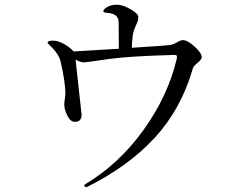

<svg xmlns="http://www.w3.org/2000/svg" viewBox="-20 -766 1040 810"><path d="M180.7 -585Q180.7 -594.7 203.1 -594.7Q225.6 -594.7 251.5 -579.6Q277.3 -564.5 291 -548.8L481.4 -560.5L480.5 -671.9Q480.5 -709 431.6 -711.9Q416 -712.9 416 -717.8Q416 -726.6 432.1 -736.3Q448.2 -746.1 473.6 -746.1Q498 -746.1 530.8 -727.1Q563.5 -708 563.5 -694.3Q563.5 -679.7 556.6 -666Q549.8 -651.4 543.9 -634.3Q538.1 -617.2 536.1 -564.5Q675.8 -573.2 693.8 -575.7Q711.9 -578.1 727.5 -587.9Q742.2 -596.7 751 -596.7Q771.5 -596.7 801.3 -569.3Q831.1 -542 831.1 -524.4Q831.1 -515.6 813.5 -501Q795.9 -486.3 793.9 -478.5Q745.1 -307.6 634.3 -186.5Q523.4 -65.4 347.7 22.5Q345.7 23.4 344.7 23.4Q335.9 23.4 335.9 15.6Q335.9 13.7 338.9 11.7Q483.4 -75.2 585.9 -218.3Q688.5 -361.3 725.6 -517.6Q726.6 -521.5 726.6 -528.3Q726.6 -534.2 713.9 -534.2Q525.4 -529.3 435.5 -516.6Q344.7 -502.9 333 -502.9Q320.3 -502.9 298.8 -514.6L324.2 -282.2Q324.2 -252 295.9 -252Q277.3 -252 264.2 -277.8Q251 -303.7 251 -328.1L255.9 -369.1Q255.9 -417 236.3 -503.9Q229.5 -537.1 192.4 -572.3Q180.7 -584 180.7 -585Z"/></svg>

Font: GenEi Koburi Mincho v6
Style: Regular
Weight: 400
Designer: o_tamon (Modified)
Foundry: o_tamon / Adobe Systems Incorporated
Version: Version 6.1